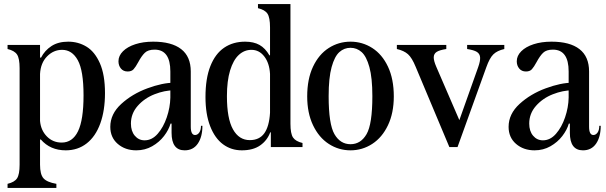

<svg xmlns="http://www.w3.org/2000/svg" viewBox="-20 -720 2966 940"><path d="M17 200V180Q51 172 63.5 153Q76 134 76 86V-386Q76 -434 63.5 -453Q51 -472 17 -480V-500H90H176V86Q176 134 193 153Q210 172 256 180V200H157H90ZM180 -37H155V-128H176Q180 -82 209.5 -52Q239 -22 282 -22Q335 -22 362 -77.5Q389 -133 389 -253Q389 -374 361 -425Q333 -476 284 -476Q242 -476 210.5 -444Q179 -412 176 -358L154 -357V-438H181Q199 -473 232 -494.5Q265 -516 314 -516Q363 -516 403.5 -491.5Q444 -467 469 -410.5Q494 -354 494 -264Q494 -179 471 -115.5Q448 -52 404.5 -18Q361 16 302 16Q226 16 180 -37Z M820 -70V-123L814 -175V-370Q814 -477 737 -477Q705 -477 689 -461.5Q673 -446 657 -416Q644 -392 634 -381Q624 -370 605 -370Q584 -370 572 -384.5Q560 -399 560 -420Q560 -447 582 -469Q604 -491 642.5 -503.5Q681 -516 730 -516Q820 -516 867 -479.5Q914 -443 914 -370V-100Q914 -59 935 -59Q947 -59 955.5 -71Q964 -83 964 -104H971Q971 -50 948.5 -17Q926 16 884 16Q820 16 820 -70ZM520 -99Q520 -162 573.5 -211Q627 -260 701.5 -287.5Q776 -315 832 -315L833 -278Q786 -278 736.5 -258.5Q687 -239 654 -201.5Q621 -164 621 -115Q621 -78 640 -55.5Q659 -33 688 -33Q724 -33 752 -65Q780 -97 796.5 -145.5Q813 -194 814 -242H830V-115H815Q806 -84 783 -54Q760 -24 725 -4Q690 16 647 16Q593 16 556.5 -15.5Q520 -47 520 -99Z M986 -245Q986 -336 1010 -396.5Q1034 -457 1077.5 -486.5Q1121 -516 1180 -516Q1222 -516 1250.5 -500Q1279 -484 1299 -449H1328V-358H1302Q1299 -411 1274 -443.5Q1249 -476 1211 -476Q1176 -476 1149 -451Q1122 -426 1106.5 -375Q1091 -324 1091 -249Q1091 -140 1120.5 -87Q1150 -34 1203 -34Q1250 -34 1274 -67.5Q1298 -101 1302 -168H1309V-72H1303Q1288 -32 1253.5 -8Q1219 16 1164 16Q1112 16 1072 -13.5Q1032 -43 1009 -102Q986 -161 986 -245ZM1306 -91 1302 -120V-586Q1302 -634 1289.5 -653Q1277 -672 1243 -680V-700H1316H1402V-114Q1402 -66 1414.5 -47Q1427 -28 1461 -20V0H1388H1306Z M1484 -248Q1484 -333 1512.5 -393.5Q1541 -454 1589.5 -485Q1638 -516 1696 -516Q1754 -516 1802.5 -485Q1851 -454 1879.5 -393.5Q1908 -333 1908 -248Q1908 -167 1879.5 -107Q1851 -47 1802.5 -15.5Q1754 16 1696 16Q1638 16 1589.5 -15.5Q1541 -47 1512.5 -107Q1484 -167 1484 -248ZM1803 -249Q1803 -339 1788.5 -391.5Q1774 -444 1750.5 -465Q1727 -486 1696 -486Q1665 -486 1641.5 -465Q1618 -444 1603.5 -391.5Q1589 -339 1589 -249Q1589 -112 1617.5 -63Q1646 -14 1696 -14Q1746 -14 1774.5 -63Q1803 -112 1803 -249Z M1923 -480V-500H1996H2063H2165V-480Q2132 -475 2118 -466Q2104 -457 2103.5 -440Q2103 -423 2116 -393L2247 -90H2214L2321 -391Q2332 -422 2330.5 -439.5Q2329 -457 2314.5 -466Q2300 -475 2267 -480V-500H2369H2376H2449V-480Q2414 -472 2395.5 -454Q2377 -436 2361 -391L2220 0H2180L2015 -393Q1997 -437 1977.5 -454.5Q1958 -472 1923 -480Z M2770 -70V-123L2764 -175V-370Q2764 -477 2687 -477Q2655 -477 2639 -461.5Q2623 -446 2607 -416Q2594 -392 2584 -381Q2574 -370 2555 -370Q2534 -370 2522 -384.5Q2510 -399 2510 -420Q2510 -447 2532 -469Q2554 -491 2592.5 -503.5Q2631 -516 2680 -516Q2770 -516 2817 -479.5Q2864 -443 2864 -370V-100Q2864 -59 2885 -59Q2897 -59 2905.5 -71Q2914 -83 2914 -104H2921Q2921 -50 2898.5 -17Q2876 16 2834 16Q2770 16 2770 -70ZM2470 -99Q2470 -162 2523.5 -211Q2577 -260 2651.5 -287.5Q2726 -315 2782 -315L2783 -278Q2736 -278 2686.5 -258.5Q2637 -239 2604 -201.5Q2571 -164 2571 -115Q2571 -78 2590 -55.5Q2609 -33 2638 -33Q2674 -33 2702 -65Q2730 -97 2746.5 -145.5Q2763 -194 2764 -242H2780V-115H2765Q2756 -84 2733 -54Q2710 -24 2675 -4Q2640 16 2597 16Q2543 16 2506.5 -15.5Q2470 -47 2470 -99Z"/></svg>

Font: RL Madena Variable
Style: Regular
Weight: 400
Designer: I Kadek Wantara Putra
Foundry: Roughlines ID
Version: Version 1.000;Glyphs 3.1.2 (3151)